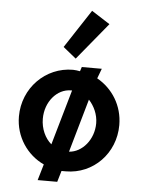

<svg xmlns="http://www.w3.org/2000/svg" viewBox="-57 -822 687 928"><g transform="rotate(5 286.5 -358.0)"><path d="M352 -777 230 -591 293 -540 441 -720ZM300 -89 374 -348C400 -320 419 -280 419 -237C419 -158 364 -93 300 -89ZM319 -481C308 -483 296 -485 285 -485C152 -485 44 -376 44 -238C44 -139 102 -55 184 -17L161 61H256L272 7H293C426 7 531 -101 531 -238C531 -333 480 -412 405 -454L423 -502H326ZM212 -117C181 -143 160 -188 160 -237C160 -319 216 -385 284 -385H289Z"/></g></svg>

Font: Mint Spirit No2
Style: Bold
Weight: 700
Designer: HARENDAL Hirwen
Foundry: Arkandis Digital Foundry.
Version: Version 1.004;FFEdit